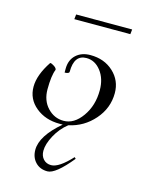

<svg xmlns="http://www.w3.org/2000/svg" viewBox="-93 -452 532 692"><g transform="rotate(15 173.0 -105.5)"><path d="M105 -392H314L312 -374H103ZM238 111Q181 181 151 181Q123 181 106 163Q89 145 89 117Q89 65 161 4H149Q96 4 60 -25.5Q24 -55 24 -101Q24 -145 60 -199Q66 -199 75.5 -192.5Q85 -186 85 -180Q75 -156 75 -105Q75 -63 100 -36.5Q125 -10 160 -10Q199 -10 228.5 -51.5Q258 -93 258 -150Q258 -193 236 -221.5Q214 -250 182 -250Q136 -250 136 -187Q136 -179 119 -179V-193Q119 -226 139.5 -245Q160 -264 193 -264Q245 -264 279 -232.5Q313 -201 313 -154Q313 -98 275 -54.5Q237 -11 181 1Q153 23 135.5 55.5Q118 88 118 113Q118 132 129 144Q140 156 158 156Q187 156 233 106Z"/></g></svg>

Font: Kleymissky
Style: Regular
Weight: 500
Italic angle: -8°
Designer: gluk
Foundry: gluk
Version: Version 0.283